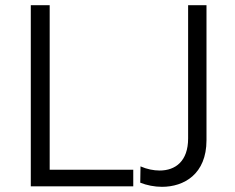

<svg xmlns="http://www.w3.org/2000/svg" viewBox="-20 -720 908 742"><path d="M99 0H495V-64H172V-700H99ZM606 2C691 2 778 -47 778 -178V-700H707V-185C707 -97 658 -61 597 -61C574 -61 548 -66 523 -77L522 -14C547 -4 577 2 606 2Z"/></svg>

Font: Chess Sans
Style: Regular
Weight: 400
Designer: Wolf Bōese
Foundry: Wolf Bōese
Version: Version 7.223;Glyphs 3.3 (3306)